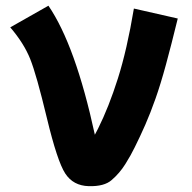

<svg xmlns="http://www.w3.org/2000/svg" viewBox="-20 -593 674 674"><path d="M16 -497 150 -573Q245 -434 313 -120L324 -141Q362 -217 394 -318Q426 -419 450 -563L604 -528Q581 -434 562.5 -366Q544 -298 526 -247Q508 -196 490 -155Q472 -114 453 -76Q440 -49 420 -17Q400 15 372 39Q346 62 291.5 60.5Q237 59 209 16Q181 -27 144.5 -179Q108 -331 86 -386Q64 -441 16 -497Z"/></svg>

Font: KN Bobohei
Style: Bold
Weight: 700
Designer: Kingnam Type Foundry
Version: Version 1.710;March 18, 2023